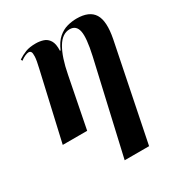

<svg xmlns="http://www.w3.org/2000/svg" viewBox="-185 -670 954 1028"><g transform="rotate(-30 292.5 -156.0)"><path d="M285 237 415 -331Q438 -434 429 -476Q420 -518 380 -518Q334 -518 302 -464Q270 -410 251 -310L190 0H39L134 -416Q145 -462 146 -484.5Q147 -507 142 -514Q137 -521 128 -521Q120 -521 106.5 -515.5Q93 -510 77 -498L73 -508Q97 -524 122 -533.5Q147 -543 185 -543Q209 -543 231 -536Q253 -529 266.5 -507.5Q280 -486 278 -444H282Q301 -488 327 -510.5Q353 -533 382.5 -541Q412 -549 441 -549Q519 -549 547.5 -503Q576 -457 556 -355L436 237Z"/></g></svg>

Font: Noto Serif Display SemiCondensed
Style: Bold Italic
Weight: 700
Width: 4
Italic angle: -12°
Designer: Monotype Design Team
Foundry: Monotype Imaging Inc.
Version: Version 2.009